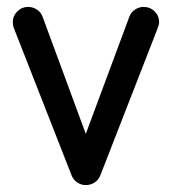

<svg xmlns="http://www.w3.org/2000/svg" viewBox="-20 -520 497 555"><path d="M436 -439 270 -13Q265 0 253.5 7.5Q242 15 228 15Q215 15 203.5 7.5Q192 0 187 -13L20 -439Q17 -446 17 -456Q17 -474 30 -487Q43 -500 61 -500Q75 -500 86.5 -492.5Q98 -485 103 -472L228 -133L354 -472Q359 -485 370.5 -492.5Q382 -500 395 -500Q414 -500 427 -487Q440 -474 440 -456Q440 -449 436 -439Z"/></svg>

Font: Hanken
Style: Book
Weight: 400
Designer: Alfredo Marco Pradil
Foundry: Hanken Design Co.
Version: Version 2.06 2014